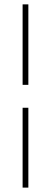

<svg xmlns="http://www.w3.org/2000/svg" viewBox="-20 -731 234 883"><path d="M110.4 -340.8H84V-710.9H110.4ZM84 131.8V-235.4H110.4V131.8Z"/></svg>

Font: Roboto-Thin
Style: Regular
Weight: 250
Designer: Google
Version: Version 1.100141; 2013; ttfautohint (v0.94.14-c901) -l 8 -r 